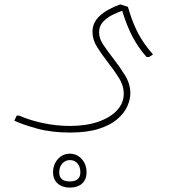

<svg xmlns="http://www.w3.org/2000/svg" viewBox="-20 -402 775 872"><path d="M297 200Q214 200 148.5 182Q83 164 45 146L56 123H67Q117 145 177.5 157.5Q238 170 297 170Q371 170 426 151Q481 132 511.5 99Q542 66 542 24Q542 -13 520.5 -47.5Q499 -82 470 -119Q443 -154 421.5 -187.5Q400 -221 400 -258Q400 -299 432.5 -329.5Q465 -360 526 -382L561 -371Q575 -322 591.5 -284Q608 -246 628.5 -215Q649 -184 675 -155L657 -143H646Q609 -184 582.5 -234Q556 -284 535 -353Q517 -347 492 -335Q467 -323 448.5 -303.5Q430 -284 430 -255Q430 -228 448 -200.5Q466 -173 494 -137Q523 -100 547.5 -60.5Q572 -21 572 22Q572 49 558.5 80Q545 111 513.5 138.5Q482 166 429 183Q376 200 297 200ZM297 450Q263 450 242 431.5Q221 413 221 380Q221 345 243 320.5Q265 296 297 296Q329 296 351 320Q373 344 373 380Q373 414 352.5 432Q332 450 297 450ZM297 422Q345 422 345 380Q345 356 332 340.5Q319 325 297 325Q277 325 263 340.5Q249 356 249 381Q249 422 297 422Z"/></svg>

Font: Fustat ExtraLight
Style: Regular
Weight: 250
Designer: Mohamed Gaber, Khaled Hosny, Laura Garcia Mut
Foundry: Kief Type Foundry, Alif Type Foundry, Hard Type Foundry
Version: Version 1.007